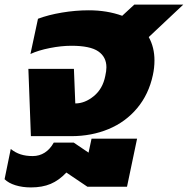

<svg xmlns="http://www.w3.org/2000/svg" viewBox="-87 -595 821 839"><path d="M37 -294H236L242 -143Q284 -143 323 -175Q362 -207 373 -263Q378 -285 378 -301Q378 -346 342.5 -370.5Q307 -395 225 -395Q181 -395 130.5 -385Q80 -375 46 -359L79 -513Q124 -530 183.5 -540Q243 -550 301 -550Q381 -550 447 -526L500 -575H714L563 -433Q588 -388 588 -331Q588 -299 581 -267Q563 -183 512.5 -122.5Q462 -62 387.5 -31Q313 0 224 0H48ZM-67 188 -40 56Q-20 72 3 79.5Q26 87 56 87Q85 87 108.5 72Q132 57 148 28H235L300 72L313 11H512L468 221H295L203 159Q171 193 134.5 208.5Q98 224 48 224Q11 224 -19.5 214.5Q-50 205 -67 188Z"/></svg>

Font: Prompt ExtraBold
Style: Italic
Weight: 800
Italic angle: -12°
Designer: Katatrad Team
Foundry: CadsonDemak
Version: Version 1.001